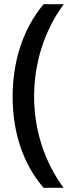

<svg xmlns="http://www.w3.org/2000/svg" viewBox="-20 -734 353 912"><path d="M40 -274C40 -112 86 41 187 158H282C190 34 142 -120 142 -275C142 -433 190 -589 283 -714H187C86 -593 40 -438 40 -274Z"/></svg>

Font: Noto Sans Khmer SemiCondensed Medium
Style: Regular
Weight: 500
Width: 4
Designer: Danh Hong and the Monotype Design Team
Foundry: Monotype Imaging Inc.
Version: Version 2.004